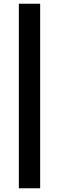

<svg xmlns="http://www.w3.org/2000/svg" viewBox="-20 -810 327 1028"><path d="M81 198V-790H195V198Z"/></svg>

Font: Repo
Style: DemiBold
Weight: 600
Designer: Stefan Peev
Foundry: Context Ltd
Version: Version 001.000